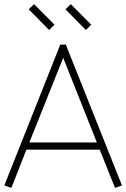

<svg xmlns="http://www.w3.org/2000/svg" viewBox="-20 -904 611 930"><path d="M122.1 -213.9H449.2L286.1 -624ZM107.9 -179.2 35.2 5.9 1 -5.9 272 -688H298.8L570.8 -5.9L537.1 5.9L462.9 -179.2ZM396 -758.8 296.9 -858.9 323.2 -883.8 421.9 -784.2ZM217.8 -758.8 119.1 -858.9 145 -883.8 244.1 -784.2Z"/></svg>

Font: RawengulkSans
Style: Regular
Weight: 500
Designer: gluk (gluksza@wp.pl)
Foundry: gluk (gluksza@wp.pl)
Version: Version 0.94